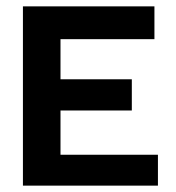

<svg xmlns="http://www.w3.org/2000/svg" viewBox="-20 -583 552 603"><path d="M52 0V-563H465V-460H170V-334H394V-236H170V-97H476V0Z"/></svg>

Font: Darker Grotesque ExtraBold
Style: Regular
Weight: 800
Designer: Gabriel Lam
Foundry: TypeRant
Version: Version 1.000;gftools[0.9.28]